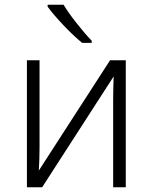

<svg xmlns="http://www.w3.org/2000/svg" viewBox="-20 -786 640 806"><path d="M93 -533H146V-169Q146 -120 143 -70L442 -533H508V0H455V-366Q455 -401 457 -465L157 0H93ZM180 -758V-766H247Q266 -734 301 -689.5Q336 -645 365 -615V-606H325Q289 -635 246 -680.5Q203 -726 180 -758Z"/></svg>

Font: Noto Sans Mono UI Light
Style: Regular
Weight: 300
Monospace: yes
Designer: Monotype Design team
Foundry: Monotype Imaging Inc.
Version: Version 1.000